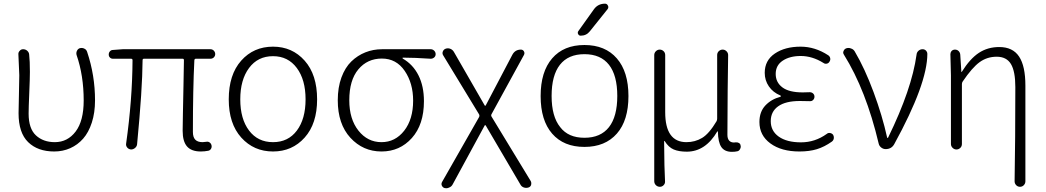

<svg xmlns="http://www.w3.org/2000/svg" viewBox="-20 -796 5585 1025"><path d="M269.5 12.7Q181.6 12.7 130.4 -37.1Q79.1 -86.9 79.1 -191.4Q79.1 -224.6 81.1 -293Q83 -361.3 83 -394.5L78.1 -507.8Q78.1 -517.6 85 -524.4Q91.8 -533.2 103.5 -533.2Q116.2 -533.2 125.5 -524.9Q134.8 -516.6 135.7 -504.9Q139.6 -470.7 139.6 -412.1Q139.6 -377.9 136.2 -298.8Q132.8 -219.7 132.8 -189.5Q132.8 -109.4 171.9 -73.2Q210.9 -37.1 272.5 -37.1Q340.8 -37.1 383.8 -93.8Q426.8 -150.4 426.8 -259.8Q426.8 -392.6 388.7 -502.9Q385.7 -514.6 391.1 -525.4Q396.5 -536.1 407.2 -539.1Q412.1 -540 416 -540Q423.8 -540 430.7 -536.1Q441.4 -531.2 445.3 -518.6Q487.3 -393.6 487.3 -259.8Q487.3 -194.3 470.2 -141.6Q453.1 -88.9 423.8 -55.7Q394.5 -22.5 355 -4.9Q315.4 12.7 269.5 12.7Z M1051.8 12.7Q1002 12.7 978.5 -14.2Q955.1 -41 955.1 -97.7Q955.1 -126 956.5 -189.9Q958 -253.9 959.5 -339.4Q960.9 -424.8 961.9 -474.6Q961.9 -482.4 955.1 -482.4H748Q741.2 -482.4 741.2 -474.6Q740.2 -319.3 711.9 -26.4Q710.9 -14.6 701.2 -6.3Q691.4 2 679.7 2Q667 1 659.2 -8.3Q651.4 -17.6 653.3 -29.3Q686.5 -264.6 687.5 -474.6Q687.5 -482.4 679.7 -482.4H583Q573.2 -482.4 566.9 -488.8Q560.5 -495.1 560.5 -504.9Q560.5 -514.6 566.9 -522Q573.2 -529.3 583 -529.3L634.8 -533.2H1103.5Q1114.3 -533.2 1121.6 -525.4Q1128.9 -517.6 1128.9 -507.3Q1128.9 -497.1 1121.6 -489.7Q1114.3 -482.4 1103.5 -482.4H1025.4Q1018.6 -482.4 1017.6 -474.6Q1009.8 -321.3 1009.8 -91.8Q1009.8 -63.5 1022.5 -50.3Q1035.2 -37.1 1061.5 -37.1Q1068.4 -37.1 1082 -39.1Q1091.8 -41 1099.6 -35.2Q1107.4 -29.3 1109.4 -19.5Q1111.3 -9.8 1106.4 -1.5Q1101.6 6.8 1091.8 8.8Q1072.3 12.7 1051.8 12.7Z M1437.5 12.7Q1335 12.7 1268.1 -61.5Q1201.2 -135.7 1201.2 -265.6Q1201.2 -397.5 1267.6 -472.2Q1334 -546.9 1437.5 -546.9Q1540 -546.9 1606.4 -472.2Q1672.9 -397.5 1672.9 -265.6Q1672.9 -135.7 1606.4 -61.5Q1540 12.7 1437.5 12.7ZM1437.5 -37.1Q1518.6 -37.1 1564.9 -99.1Q1611.3 -161.1 1611.3 -265.6Q1611.3 -370.1 1564.5 -433.1Q1517.6 -496.1 1437.5 -496.1Q1356.4 -496.1 1309.6 -433.1Q1262.7 -370.1 1262.7 -265.6Q1262.7 -161.1 1309.6 -99.1Q1356.4 -37.1 1437.5 -37.1Z M2016.6 12.7Q1918 12.7 1850.6 -60.5Q1783.2 -133.8 1783.2 -260.7Q1783.2 -329.1 1802.7 -382.3Q1822.3 -435.5 1855.5 -467.8Q1888.7 -500 1930.7 -516.6Q1972.7 -533.2 2019.5 -533.2H2279.3Q2290 -533.2 2297.9 -525.4Q2305.7 -517.6 2305.7 -506.8Q2305.7 -496.1 2297.9 -489.3Q2290 -482.4 2279.3 -482.4Q2193.4 -488.3 2130.9 -488.3Q2128.9 -488.3 2128.9 -486.3Q2128.9 -484.4 2129.9 -483.4Q2184.6 -452.1 2213.9 -394Q2243.2 -335.9 2243.2 -255.9Q2243.2 -130.9 2178.7 -59.1Q2114.3 12.7 2016.6 12.7ZM2016.6 -37.1Q2089.8 -37.1 2137.7 -98.1Q2185.5 -159.2 2185.5 -258.8Q2185.5 -351.6 2140.6 -417.5Q2095.7 -483.4 2018.6 -483.4Q1941.4 -483.4 1893.1 -425.8Q1844.7 -368.2 1844.7 -260.7Q1844.7 -160.2 1893.6 -98.6Q1942.4 -37.1 2016.6 -37.1Z M2396.5 188.5Q2390.6 200.2 2377.9 205.1Q2371.1 209 2362.3 209Q2358.4 209 2353.5 208Q2343.8 205.1 2338.9 195.3Q2336.9 190.4 2336.9 186.5Q2336.9 180.7 2339.8 175.8L2538.1 -171.9Q2541 -177.7 2538.1 -184.6L2345.7 -501Q2339.8 -510.7 2344.2 -521.5Q2348.6 -532.2 2359.4 -536.1Q2365.2 -538.1 2371.1 -538.1Q2377.9 -538.1 2384.8 -535.2Q2396.5 -530.3 2403.3 -518.6L2567.4 -233.4Q2568.4 -231.4 2570.3 -231.4Q2572.3 -231.4 2573.2 -233.4L2714.8 -502.9Q2729.5 -531.2 2760.7 -531.2Q2771.5 -531.2 2776.9 -522Q2782.2 -512.7 2777.3 -502.9L2603.5 -185.5Q2600.6 -178.7 2604.5 -172.9L2813.5 170.9Q2816.4 176.8 2816.4 182.6Q2816.4 186.5 2815.4 191.4Q2811.5 202.1 2800.8 205.1Q2788.1 209 2775.9 204.6Q2763.7 200.2 2757.8 188.5L2573.2 -126Q2572.3 -127.9 2570.3 -127.9Q2568.4 -127.9 2567.4 -126Z M2970.7 -117.2Q3013.7 -60.5 3100.1 -60.5Q3186.5 -60.5 3231 -117.2Q3275.4 -173.8 3275.4 -283.7Q3275.4 -393.6 3231 -450.2Q3186.5 -506.8 3100.1 -506.8Q3013.7 -506.8 2969.2 -450.2Q2924.8 -393.6 2924.8 -283.7Q2924.8 -173.8 2970.7 -117.2ZM3273.4 -83Q3210.9 -11.7 3100.1 -11.7Q2989.3 -11.7 2927.7 -82.5Q2866.2 -153.3 2866.2 -283.2Q2866.2 -413.1 2927.7 -484.4Q2989.3 -555.7 3100.1 -555.7Q3210.9 -555.7 3272.9 -484.4Q3335 -413.1 3335 -283.2Q3335 -153.3 3273.4 -83ZM3150.4 -746.1Q3171.9 -776.4 3210 -776.4Q3220.7 -776.4 3225.6 -765.6Q3227.5 -761.7 3227.5 -757.8Q3227.5 -752 3223.6 -747.1L3128.9 -628.9Q3110.4 -605.5 3080.1 -605.5Q3070.3 -605.5 3066.4 -614.3Q3064.5 -617.2 3064.5 -621.1Q3064.5 -626 3067.4 -629.9Z M3502.9 201.2Q3490.2 201.2 3481.4 192.4Q3472.7 183.6 3472.7 170.9V-502Q3472.7 -513.7 3481.4 -522.5Q3490.2 -531.2 3502 -531.2Q3513.7 -531.2 3522.5 -522.9Q3531.2 -514.6 3531.2 -502V-197.3Q3531.2 -37.1 3644.5 -37.1Q3690.4 -37.1 3728 -59.6Q3765.6 -82 3805.7 -149.4Q3808.6 -156.2 3808.6 -163.1V-502Q3808.6 -514.6 3817.4 -522.9Q3826.2 -531.2 3837.9 -531.2Q3849.6 -531.2 3858.4 -522.5Q3867.2 -513.7 3867.2 -502Q3866.2 -471.7 3864.7 -314.5Q3863.3 -157.2 3863.3 -76.2Q3863.3 -55.7 3872.6 -45.4Q3881.8 -35.2 3898.4 -35.2Q3903.3 -35.2 3907.2 -36.1Q3917 -37.1 3924.8 -32.7Q3932.6 -28.3 3933.6 -19.5Q3934.6 -16.6 3934.6 -13.7Q3934.6 -5.9 3930.7 0Q3925.8 9.8 3916 11.7Q3903.3 14.6 3887.7 14.6Q3848.6 14.6 3831.1 -10.7Q3813.5 -36.1 3812.5 -93.8Q3812.5 -94.7 3811 -94.7Q3809.6 -94.7 3809.6 -94.7Q3746.1 13.7 3646.5 13.7Q3604.5 13.7 3576.7 2Q3548.8 -9.8 3528.3 -43Q3528.3 -43.9 3526.9 -43.5Q3525.4 -43 3525.4 -42Q3526.4 106.4 3530.3 171.9Q3531.2 183.6 3522.9 192.4Q3514.6 201.2 3502.9 201.2Z M4248 12.7Q4151.4 12.7 4092.8 -30.3Q4034.2 -73.2 4034.2 -144.5Q4034.2 -199.2 4065.9 -232.9Q4097.7 -266.6 4146.5 -279.3Q4148.4 -280.3 4148.4 -282.7Q4148.4 -285.2 4146.5 -286.1Q4106.4 -302.7 4084.5 -335Q4062.5 -367.2 4062.5 -407.2Q4062.5 -473.6 4116.7 -510.3Q4170.9 -546.9 4253.9 -546.9Q4331.1 -546.9 4401.4 -501Q4410.2 -495.1 4412.1 -485.4Q4414.1 -475.6 4408.2 -466.8Q4403.3 -458 4393.6 -456.1Q4383.8 -454.1 4376 -460Q4316.4 -497.1 4254.9 -497.1Q4196.3 -497.1 4158.7 -472.2Q4121.1 -447.3 4121.1 -401.4Q4121.1 -356.4 4156.7 -329.6Q4192.4 -302.7 4265.6 -302.7Q4289.1 -302.7 4302.7 -303.7Q4313.5 -303.7 4320.8 -296.9Q4328.1 -290 4328.1 -279.8Q4328.1 -269.5 4320.8 -262.2Q4313.5 -254.9 4302.7 -255.9Q4274.4 -256.8 4250 -256.8Q4173.8 -256.8 4134.3 -228.5Q4094.7 -200.2 4094.7 -149.4Q4094.7 -96.7 4137.7 -66.4Q4180.7 -36.1 4255.9 -36.1Q4331.1 -36.1 4393.6 -81.1Q4401.4 -87.9 4411.6 -85.9Q4421.9 -84 4427.7 -76.2Q4431.6 -69.3 4431.6 -61.5Q4431.6 -47.9 4420.9 -40Q4380.9 -11.7 4340.8 0.5Q4300.8 12.7 4248 12.7Z M4753.9 -26.4Q4739.3 0 4708 0Q4695.3 0 4684.6 -8.3Q4673.8 -16.6 4670.9 -29.3Q4603.5 -314.5 4485.4 -503.9Q4481.4 -509.8 4481.4 -515.6Q4481.4 -519.5 4483.4 -523.4Q4487.3 -534.2 4498 -538.1Q4503.9 -540 4509.8 -540Q4516.6 -540 4523.4 -537.1Q4536.1 -533.2 4543 -521.5Q4596.7 -430.7 4643.6 -304.2Q4690.4 -177.7 4715.8 -62.5Q4715.8 -59.6 4718.3 -59.6Q4720.7 -59.6 4721.7 -62.5Q4847.7 -320.3 4873 -503.9Q4874 -516.6 4883.3 -524.9Q4892.6 -533.2 4905.3 -533.2Q4917 -533.2 4924.8 -524.4Q4930.7 -517.6 4930.7 -508.8Q4930.7 -348.6 4753.9 -26.4Z M5454.1 171.9Q5454.1 183.6 5445.8 192.4Q5437.5 201.2 5425.3 201.2Q5413.1 201.2 5404.8 192.4Q5396.5 183.6 5396.5 171.9Q5400.4 -53.7 5400.4 -331.1Q5400.4 -415 5377 -454.1Q5353.5 -493.2 5300.8 -493.2Q5250 -493.2 5210 -464.4Q5169.9 -435.5 5119.1 -360.4Q5115.2 -354.5 5115.2 -346.7V-27.3Q5115.2 -14.6 5106.4 -6.3Q5097.7 2 5085.9 2Q5074.2 2 5065.4 -6.8Q5056.6 -15.6 5056.6 -27.3V-393.6L5053.7 -506.8Q5053.7 -515.6 5059.6 -523.4Q5067.4 -531.2 5078.1 -531.2Q5089.8 -531.2 5097.7 -523.4Q5105.5 -515.6 5106.4 -503.9L5112.3 -412.1Q5112.3 -411.1 5113.3 -411.1Q5114.3 -411.1 5114.3 -412.1Q5158.2 -482.4 5205.6 -513.7Q5252.9 -544.9 5314.5 -544.9Q5386.7 -544.9 5420.4 -494.1Q5454.1 -443.4 5454.1 -338.9Z"/></svg>

Font: Gen Jyuu Gothic P Light
Style: Regular
Weight: 200
Designer: [Source Han Sans]
Ryoko NISHIZUKA  (kana & ideographs); Paul D. Hunt (Latin, Greek & Cyrillic); Wenlong ZHANG  (bopomofo
Version: Version 1.002.20150607